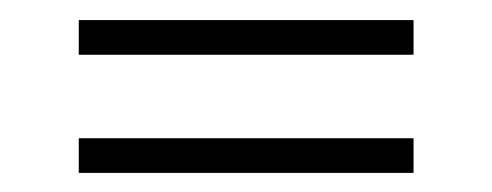

<svg xmlns="http://www.w3.org/2000/svg" viewBox="-20 -398 500 195"><path d="M60 -222.4V-257.6H400V-222.4ZM60 -342.4V-377.6H400V-342.4Z"/></svg>

Font: Kalnia Glaze Thin
Style: Regular
Weight: 100
Version: Version 1.110